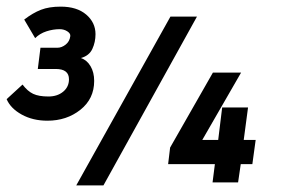

<svg xmlns="http://www.w3.org/2000/svg" viewBox="-21 -558 875 579"><path d="M-1 -259 47 -303Q62 -283 79 -275Q96 -267 125 -267Q152 -267 169.5 -281.5Q187 -296 187 -319Q187 -350 147 -350H93L101 -414H152Q165 -414 177 -423.5Q189 -433 191 -449Q192 -457 182 -463.5Q172 -470 159 -470Q139 -470 119 -463.5Q99 -457 85 -443L52 -499Q78 -519 102.5 -528.5Q127 -538 162 -538Q211 -538 239 -514Q267 -490 267 -455Q267 -431 257.5 -410.5Q248 -390 223 -383Q241 -377 252 -358.5Q263 -340 263 -314Q263 -260 221.5 -227Q180 -194 122 -194Q78 -194 44.5 -212.5Q11 -231 -1 -259ZM493 -508H573L291 1H209ZM627 -63H486L492 -113L621 -339H706L589 -136H637L649 -234H727L714 -136H750L740 -63H705L697 -8H620Z"/></svg>

Font: Bellota Text
Style: Bold Italic
Weight: 700
Italic angle: -7.5°
Designer: Kemie Guaida
Foundry: Kemie Guaida
Version: Version 4.001